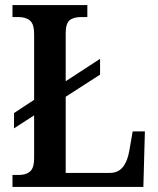

<svg xmlns="http://www.w3.org/2000/svg" viewBox="-20 -734 622 754"><path d="M29 -47H55Q83 -47 98.5 -61Q114 -75 114 -112V-281L35 -230V-290L114 -342V-601Q114 -639 98 -653Q82 -667 53 -667H29V-714H323V-667H298Q268 -667 253 -654Q238 -641 238 -604V-415L373 -503V-441L238 -354V-55H411Q444 -55 462.5 -78Q481 -101 488 -143L501 -218H549L543 0H29Z"/></svg>

Font: Noto Serif NarrowSemiBold
Style: Regular
Weight: 600
Width: 4
Designer: Monotype Design Team
Foundry: Monotype Imaging Inc.
Version: Version 1.001